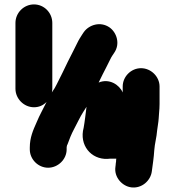

<svg xmlns="http://www.w3.org/2000/svg" viewBox="-20 -781 792 870"><path d="M536 -389V-362C521 -397 475 -427 427 -407C442 -437 448 -451 461 -475L479 -511C483 -519 486 -525 489 -529L497 -541C526 -582 509 -634 476 -657C435 -685 384 -669 360 -636L352 -624C345 -613 337 -601 330 -586L312 -550C296 -518 279 -486 263 -451L237 -399C231 -387 225 -376 218 -367C217 -365 216 -363 215 -362C216 -367 217 -373 217 -379V-677C217 -723 180 -761 134 -761C88 -761 50 -723 50 -677V-379C50 -334 88 -295 134 -295C156 -295 175 -303 191 -319C175 -286 160 -261 146 -227C130 -191 115 -158 115 -112V-104C115 -59 153 -21 198 -21C243 -21 282 -59 282 -104V-112C282 -113 282 -116 283 -119C283 -121 284 -124 286 -127C293 -147 304 -175 315 -195C327 -217 344 -254 358 -275L372 -297C368 -266 364 -229 359 -202C338 -124 392 -58 467 -61C473 -62 479 -62 486 -62H507C506 -58 506 -54 506 -50C505 -43 504 -37 504 -33L503 -25C496 22 534 63 575 68C623 74 663 37 668 -5C672 -35 677 -67 679 -100C681 -130 690 -160 692 -190C694 -207 698 -227 699 -244L701 -272C702 -283 703 -295 703 -310V-389C703 -434 664 -472 619 -472C574 -472 536 -434 536 -389Z"/></svg>

Font: Blanket
Style: Blk
Weight: 900
Foundry: Cannot Into Space Fonts
Version: Version 0.9